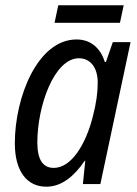

<svg xmlns="http://www.w3.org/2000/svg" viewBox="-20 -695 518 725"><path d="M186 -609H433L447 -675H200ZM183 -61C142 -61 121 -92 121 -157C121 -296 185 -475 278 -475C322 -475 349 -439 349 -383C349 -347 344 -306 330 -253C304 -151 250 -61 183 -61ZM155 10C214 10 261 -31 300 -88H302L293 0H359L473 -536H406L380 -461H376C360 -511 325 -546 269 -546C122 -546 36 -328 36 -154C36 -48 82 10 155 10Z"/></svg>

Font: Noto Sans Display SemiCondensed
Style: Italic
Weight: 400
Width: 4
Italic angle: -12°
Designer: Monotype Design Team
Foundry: Monotype Imaging Inc.
Version: Version 1.900